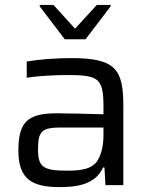

<svg xmlns="http://www.w3.org/2000/svg" viewBox="-20 -755 610 783"><path d="M142 -729 244 -595H329L431 -729V-735H375L286 -638L198 -735H142ZM223 8C287 8 369 0 400 -72H406L410 0H483V-321C483 -469 455 -518 273 -518C206 -518 140 -513 89 -504V-438C123 -444 200 -449 245 -449C379 -449 402 -441 402 -321V-289C337 -291 240 -293 211 -293C89 -293 55 -254 55 -140C55 -24 111 8 223 8ZM254 -59C155 -59 135 -74 135 -147C135 -223 153 -235 232 -235H402V-209C402 -165 396 -134 381 -106C360 -65 311 -59 254 -59Z"/></svg>

Font: Saira UNSAM
Style: Regular
Weight: 400
Designer: Hector Gatti with collaboration of the Omnibus-Type team
Foundry: Omnibus-Type
Version: Version 0.072;PS 000.072;hotconv 1.0.88;makeotf.lib2.5.64775